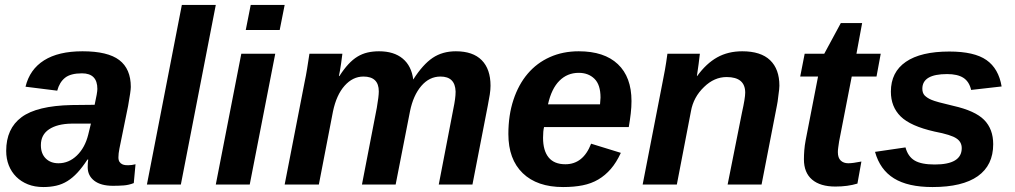

<svg xmlns="http://www.w3.org/2000/svg" viewBox="-20 -745 4097 775"><path d="M436 5Q387 5 360.5 -15.5Q334 -36 334 -70Q334 -79 334.5 -86.5Q335 -94 336 -101H333Q312 -69 292.5 -48Q273 -27 252 -14Q231 -1 207 4.5Q183 10 155 10Q120 10 92.5 -1Q65 -12 45.5 -31.5Q26 -51 15.5 -77.5Q5 -104 5 -136Q5 -226 67 -272Q129 -318 269 -321L362 -322Q373 -371 373 -386Q373 -449 311 -449Q265 -449 242.5 -431Q220 -413 211 -379L83 -395Q100 -465 158 -501.5Q216 -538 313 -538Q415 -538 461.5 -502.5Q508 -467 508 -394Q508 -378 497 -317L462 -145Q458 -125 458 -110Q458 -98 462.5 -91.5Q467 -85 473.5 -82Q480 -79 486.5 -78.5Q493 -78 497 -78Q512 -78 527 -82L520 -6Q500 2 479 3.5Q458 5 436 5ZM347 -246H268Q211 -245 178 -223Q145 -201 145 -159Q145 -125 164.5 -105.5Q184 -86 216 -86Q258 -86 290.5 -117.5Q323 -149 336 -201Z M573 0 714 -725H851L710 0Z M972 -624 992 -725H1129L1109 -624ZM851 0 954 -528H1091L988 0Z M1758 -436Q1713 -436 1680.5 -398Q1648 -360 1635 -296L1577 0H1441L1501 -310Q1509 -356 1509 -376Q1509 -436 1447 -436Q1404 -436 1371 -399Q1338 -362 1324 -295L1267 0H1129L1210 -416Q1215 -439 1219.5 -467Q1224 -495 1229 -528H1362Q1362 -526 1360.5 -516.5Q1359 -507 1357 -490Q1352 -456 1348 -438H1350Q1368 -466 1386 -485.5Q1404 -505 1423 -516.5Q1442 -528 1463.5 -533Q1485 -538 1510 -538Q1570 -538 1605.5 -508.5Q1641 -479 1648 -424Q1687 -485 1726.5 -511.5Q1766 -538 1820 -538Q1889 -538 1924.5 -502Q1960 -466 1960 -399Q1960 -383 1957 -363.5Q1954 -344 1949 -319L1887 0H1751L1810 -306Q1819 -349 1819 -374V-376Q1817 -436 1758 -436Z M2176 -232Q2172 -216 2172 -189Q2172 -137 2194.5 -109.5Q2217 -82 2262 -82Q2334 -82 2366 -165L2486 -128Q2468 -89 2445.5 -63Q2423 -37 2395 -20.5Q2367 -4 2332 3Q2297 10 2253 10Q2148 10 2090 -46Q2032 -102 2032 -204Q2032 -280 2052.5 -342Q2073 -404 2110 -447.5Q2147 -491 2199.5 -514.5Q2252 -538 2316 -538Q2419 -538 2474 -486Q2529 -434 2529 -337Q2529 -313 2526 -287Q2523 -261 2518 -232ZM2402 -324 2404 -351Q2404 -403 2379.5 -427Q2355 -451 2316 -451Q2270 -451 2238 -419Q2206 -387 2192 -324Z M2917 0 2975 -291Q2988 -349 2988 -371Q2988 -434 2913 -434Q2863 -434 2822 -394Q2779 -353 2769 -296L2712 0H2574L2655 -416Q2659 -435 2664 -463Q2669 -491 2674 -528H2805Q2805 -526 2803.5 -516Q2802 -506 2800 -487L2793 -438H2794Q2831 -489 2875 -513.5Q2919 -538 2976 -538Q3051 -538 3088.5 -502Q3126 -466 3126 -399Q3126 -393 3125 -383.5Q3124 -374 3122 -360Q3119 -332 3116 -319L3054 0Z M3352 8Q3291 8 3258 -20Q3225 -48 3225 -102Q3225 -119 3226.5 -138.5Q3228 -158 3232 -179L3282 -436H3210L3228 -528H3307L3374 -652H3460L3437 -528H3535L3518 -436H3418L3367 -174Q3365 -160 3363.5 -149.5Q3362 -139 3362 -131Q3362 -108 3373.5 -97Q3385 -86 3404 -86Q3422 -86 3457 -93L3441 -4Q3402 8 3352 8Z M3989 -163Q3989 -78 3927 -34Q3865 10 3744 10Q3645 10 3588.5 -25Q3532 -60 3512 -132L3635 -150Q3645 -113 3672 -97Q3699 -81 3753 -81Q3862 -81 3862 -147Q3862 -172 3841 -186Q3820 -201 3752 -214Q3655 -236 3615.5 -275Q3576 -314 3576 -375Q3576 -454 3636.5 -495.5Q3697 -537 3812 -537Q3913 -537 3962 -502.5Q4011 -468 4023 -396L3900 -382Q3892 -416 3868.5 -431Q3845 -446 3803 -446Q3703 -446 3703 -387Q3703 -370 3712 -360Q3723 -349 3740 -342Q3758 -334 3827 -318Q3916 -298 3952.5 -261Q3989 -224 3989 -163Z"/></svg>

Font: Libra Sans Modern
Style: Bold Italic
Weight: 700
Italic angle: -12°
Foundry: Stefan Peev, Context Ltd
Version: Version 1.000